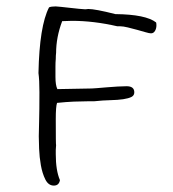

<svg xmlns="http://www.w3.org/2000/svg" viewBox="-20 -545 539 599"><path d="M467 -475Q468 -472 468 -466Q468 -456 463.5 -448.5Q459 -441 451 -441Q446 -441 434 -444.5Q422 -448 407.5 -452Q393 -456 378.5 -459.5Q364 -463 355 -463H346Q272 -480 205 -480Q197 -480 189.5 -479.5Q182 -479 174 -479Q155 -429 155 -379V-380Q154 -372 154 -361Q153 -351 153 -337.5Q153 -324 153 -305Q153 -279 159 -267L267 -269Q269 -269 282 -270Q295 -271 312 -272.5Q329 -274 346.5 -275Q364 -276 375 -276Q399 -276 399 -257Q399 -247 390 -242.5Q381 -238 364.5 -235.5Q348 -233 324.5 -232.5Q301 -232 273 -229H253Q234 -229 210.5 -228Q187 -227 158 -224Q154 -213 154 -173Q154 -92 155 -92Q154 -84 154 -77.5Q154 -71 154 -64Q154 -13 167 17Q164 34 148 34Q131 34 121.5 15Q112 -4 107.5 -29.5Q103 -55 102 -81Q101 -107 101 -120Q101 -131 102 -165.5Q103 -200 103 -257Q103 -296 100 -317Q103 -464 133 -522Q139 -525 154 -525Q158 -525 171 -523.5Q184 -522 198.5 -520.5Q213 -519 226.5 -517.5Q240 -516 246 -516Q250 -516 251.5 -516.5Q253 -517 255 -517Q277 -517 340 -501Q435 -500 467 -475Z"/></svg>

Font: Gaegu Light
Style: Regular
Weight: 300
Designer: JIKJI
Foundry: JIKJI
Version: Version 1.00